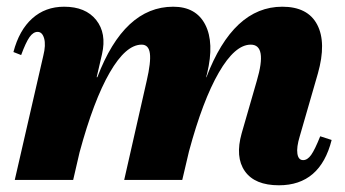

<svg xmlns="http://www.w3.org/2000/svg" viewBox="-20 -536 1028 572"><path d="M24 0 109 -370Q117 -402 111.5 -421.5Q106 -441 92 -441Q79 -441 68 -425.5Q57 -410 43 -372L20 -381Q37 -446 76 -481Q115 -516 171 -516Q235 -516 266.5 -476.5Q298 -437 284 -375L268 -306H270Q350 -516 496 -516Q564 -516 591.5 -462.5Q619 -409 597 -317L594 -306H595Q675 -516 821 -516Q897 -516 925 -462.5Q953 -409 927 -317L873 -130Q863 -97 866 -78Q869 -59 883 -59Q896 -59 907 -74.5Q918 -90 934 -130L968 -119Q934 16 811 16Q739 16 709.5 -26Q680 -68 700 -139L745 -295Q777 -403 727 -403Q680 -403 632 -320Q584 -237 543 -85L523 0H350L417 -295Q430 -351 426.5 -377Q423 -403 402 -403Q355 -403 307 -320Q259 -237 217 -82L198 0Z"/></svg>

Font: Platypi ExtraBold
Style: Italic
Weight: 800
Italic angle: -13°
Designer: David Sargent
Foundry: Bolt Cutter Type
Version: Version 1.200; ttfautohint (v1.8.4.7-5d5b)